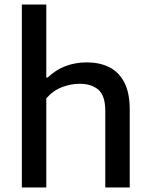

<svg xmlns="http://www.w3.org/2000/svg" viewBox="-20 -828 663 848"><path d="M76.5 0V-808H184.5V-485.5H190.5Q260 -552.5 364.5 -552.5Q419 -552.5 461.5 -531.8Q504 -511 528.5 -465Q553 -419 553 -344V0H445V-338Q445 -406 414.2 -432Q383.5 -458 332 -458Q293 -458 253.2 -442.8Q213.5 -427.5 184.5 -393.5V0Z"/></svg>

Font: Encode Sans SmExp Md
Style: Regular
Weight: 500
Width: 6
Designer: Multiple Designers
Foundry: Impallari Type
Version: Version 3.002; ttfautohint (v1.8.3) -l 8 -r 50 -G 200 -x 14 